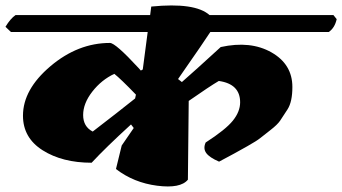

<svg xmlns="http://www.w3.org/2000/svg" viewBox="-75 -682 1251 702"><path d="M994 -364Q994 -310 976.5 -282.5Q959 -255 949 -240.5Q939 -226 914.5 -207Q890 -188 877 -177.5Q864 -167 829.5 -147.5Q795 -128 781 -120.5Q767 -113 726 -91Q691 -106 679 -122.5Q667 -139 677 -161Q750 -208 776.5 -241Q803 -274 803 -308Q803 -375 725 -386Q691 -366 615 -313L612 -25Q585 8 499.5 -3Q414 -14 349 -64L370 -150L414 -214L404 -227Q312 -143 260 -87Q153 -87 81 -132.5Q9 -178 9 -259Q9 -355 109.5 -440Q210 -525 327 -525Q347 -525 431 -434Q437 -427 440 -424L447 -428L465 -565H-35L-55 -584Q-37 -614 -18 -627H474L478 -658Q638 -674 691 -627H1144L1156 -612Q1149 -580 1127 -565H694Q677 -538 576 -393L590 -382Q636 -422 732 -510Q841 -534 917.5 -490.5Q994 -447 994 -364ZM264 -201Q359 -274 419 -322L422 -336Q366 -394 343 -412Q296 -390 262.5 -347Q229 -304 229 -261.5Q229 -219 264 -201Z"/></svg>

Font: Tillana ExtraBold
Style: Regular
Weight: 800
Designer: Lipi Raval (Devanagari, Latin), Jonny Pinhorn (Latin)
Foundry: Indian Type Foundry
Version: Version 2.003;PS 1.0;hotconv 1.0.79;makeotf.lib2.5.61930; tt